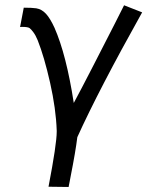

<svg xmlns="http://www.w3.org/2000/svg" viewBox="-20 -538 569 742"><path d="M167.5 183.6Q199.2 18.6 199.2 -29.3Q199.2 -29.3 199.2 -33.2Q196.3 -117.7 173.6 -218.3Q150.9 -318.8 125.5 -382.8Q117.7 -401.9 108.6 -413.8Q99.6 -425.8 93.8 -429.7Q87.4 -434.1 64.9 -434.1Q63.5 -434.1 61 -433.8Q58.6 -433.6 57.6 -433.6L71.8 -508.3Q103.5 -508.3 120.1 -505.9Q141.6 -502.4 158 -484.4Q174.3 -466.3 190.4 -431.2Q236.3 -327.1 265.1 -140.1Q290.5 -187 339.1 -281.5Q387.7 -376 423.8 -446.8L459.5 -517.6L529.3 -490.2Q360.8 -189 278.8 -7.8Q272 47.9 253.4 141.6Q252 148.9 249.3 163.3Q246.6 177.7 245.1 184.6Z"/></svg>

Font: Fantasque Sans Mono
Style: Italic
Weight: 400
Italic angle: -11°
Monospace: yes
Designer: Jany Belluz
Version: Version 1.8.0 ; ttfautohint (v1.8.2)